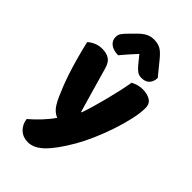

<svg xmlns="http://www.w3.org/2000/svg" viewBox="-278 -831 1107 1107"><g transform="rotate(45 275.5 -278.0)"><path d="M20 -461Q34 -475 57.5 -485.5Q81 -496 109 -496Q144 -496 167 -481.5Q190 -467 201 -427Q221 -357 240.5 -288.5Q260 -220 280 -152H284Q296 -186 307.5 -226Q319 -266 330 -308.5Q341 -351 350.5 -393.5Q360 -436 367 -477Q384 -486 402 -491Q420 -496 440 -496Q475 -496 501 -481Q527 -466 527 -429Q527 -389 514.5 -333.5Q502 -278 482 -218.5Q462 -159 437 -102Q412 -45 387 -2Q330 96 282.5 142.5Q235 189 186 189Q146 189 119 164Q92 139 87 99Q119 72 151 38Q183 4 207 -31Q190 -36 170.5 -54.5Q151 -73 128 -124Q117 -149 104.5 -180Q92 -211 78.5 -251Q65 -291 50.5 -342.5Q36 -394 20 -461ZM281 -626Q268 -611 257.5 -600Q247 -589 238 -578.5Q229 -568 220 -557.5Q211 -547 200 -534Q161 -534 138 -551.5Q115 -569 115 -598Q115 -618 126 -632.5Q137 -647 159 -669L193 -703Q212 -722 233.5 -733.5Q255 -745 284 -745Q310 -745 332 -735Q354 -725 383 -690L454 -603Q454 -575 437.5 -555.5Q421 -536 387 -536Q367 -536 352 -546.5Q337 -557 321 -577Z"/></g></svg>

Font: Baloo 2 Latin ExtraBold
Style: Regular
Weight: 400
Designer: Sarang Kulkarni and Ek Type
Foundry: Ek Type
Version: Version 1.001